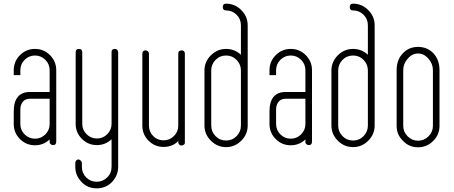

<svg xmlns="http://www.w3.org/2000/svg" viewBox="-20 -792 2477 1048"><path d="M251 -290V-408Q251 -442 227.5 -465.5Q204 -489 171 -489Q138 -489 114.5 -465.5Q91 -442 91 -408V-382H55V-408Q55 -457 89 -491Q123 -525 171 -525Q219 -525 253 -491Q287 -457 287 -408V-115V-114V-113V-106V-80V-19Q287 0 270 0Q262 0 256 -5.5Q250 -11 251 -19V-31Q217 1 171 1Q123 1 89 -33Q55 -67 55 -115V-183Q55 -290 144 -290ZM251 -253H144Q117 -253 104 -236Q91 -219 91 -194V-115Q91 -82 114.5 -58.5Q138 -35 171 -35Q204 -35 227.5 -58.5Q251 -82 251 -115Z M626 118 625 119Q625 166 591 202Q557 236 508 236Q458 236 426 202Q391 167 391 119V95Q395 79 407 78.5Q419 78 427 95V119Q427 153 450.5 176.5Q474 200 508 200Q541 200 565 176.5Q589 153 589 118V-32Q555 0 509 0Q461 0 427 -34Q393 -68 393 -116V-507Q393 -525 411 -525Q429 -525 429 -507V-116Q429 -83 452.5 -59.5Q476 -36 509 -36Q542 -36 565.5 -59.5Q589 -83 589 -116V-507V-508V-510Q590 -525 607 -525Q622 -525 624 -510Q624 -509 625 -509V-508V-507V118Z M989 -16Q990 -8 984.5 -3Q979 2 971 2Q964 3 958.5 -2.5Q953 -8 953 -16Q955 -30 953 -48Q952 -52 953 -80V-119H989ZM965 -36Q931 10 873 10Q825 10 791 -24Q757 -58 757 -106V-499Q757 -517 775 -517Q782 -517 787.5 -512Q793 -507 793 -499V-106Q793 -73 816 -49.5Q839 -26 873 -26Q906 -26 929.5 -49.5Q953 -73 953 -106V-499Q953 -517 971 -517Q989 -517 989 -499V-239V-237V-106Z M1297 -737Q1332 -702 1332 -654V-107Q1332 -59 1297 -24Q1262 11 1214 11Q1166 11 1131 -24Q1096 -59 1096 -107V-407Q1096 -455 1131 -490Q1166 -525 1214 -525Q1261 -525 1295 -493V-654Q1295 -688 1271.5 -711.5Q1248 -735 1214 -735Q1196 -735 1196 -754Q1196 -772 1214 -772Q1262 -772 1297 -737ZM1295 -407Q1295 -441 1271.5 -465Q1248 -489 1214 -489Q1180 -489 1156.5 -465Q1133 -441 1133 -407V-162V-161V-107Q1133 -73 1156.5 -49Q1180 -25 1214 -25Q1248 -25 1271.5 -49Q1295 -73 1295 -107Z M1647 -290V-408Q1647 -442 1623.5 -465.5Q1600 -489 1567 -489Q1534 -489 1510.5 -465.5Q1487 -442 1487 -408V-382H1451V-408Q1451 -457 1485 -491Q1519 -525 1567 -525Q1615 -525 1649 -491Q1683 -457 1683 -408V-115V-114V-113V-106V-80V-19Q1683 0 1666 0Q1658 0 1652 -5.5Q1646 -11 1647 -19V-31Q1613 1 1567 1Q1519 1 1485 -33Q1451 -67 1451 -115V-183Q1451 -290 1540 -290ZM1647 -253H1540Q1513 -253 1500 -236Q1487 -219 1487 -194V-115Q1487 -82 1510.5 -58.5Q1534 -35 1567 -35Q1600 -35 1623.5 -58.5Q1647 -82 1647 -115Z M1990 -737Q2025 -702 2025 -654V-107Q2025 -59 1990 -24Q1955 11 1907 11Q1859 11 1824 -24Q1789 -59 1789 -107V-407Q1789 -455 1824 -490Q1859 -525 1907 -525Q1954 -525 1988 -493V-654Q1988 -688 1964.5 -711.5Q1941 -735 1907 -735Q1889 -735 1889 -754Q1889 -772 1907 -772Q1955 -772 1990 -737ZM1988 -407Q1988 -441 1964.5 -465Q1941 -489 1907 -489Q1873 -489 1849.5 -465Q1826 -441 1826 -407V-162V-161V-107Q1826 -73 1849.5 -49Q1873 -25 1907 -25Q1941 -25 1964.5 -49Q1988 -73 1988 -107Z M2180 -23Q2145 -56 2145 -105V-409Q2145 -467 2180 -502Q2212 -536 2262 -536Q2311 -536 2345 -502Q2379 -466 2379 -409V-105Q2379 -57 2345 -23Q2310 12 2262 12Q2213 12 2180 -23ZM2181 -355V-354V-105Q2181 -72 2205 -48Q2229 -24 2262 -24Q2295 -24 2319 -48Q2343 -72 2343 -105V-409Q2343 -444 2318.5 -472Q2294 -500 2262 -500Q2230 -500 2205.5 -472Q2181 -444 2181 -409Z"/></svg>

Font: Aaram
Style: Regular
Weight: 400
Designer: Tharique Azeez
Foundry: Tharique Azeez
Version: Version 1.7